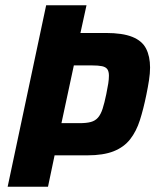

<svg xmlns="http://www.w3.org/2000/svg" viewBox="-20 -708 589 728"><path d="M9 0 155 -688H308L285 -583H381Q445 -583 482 -568Q519 -553 534 -523.5Q549 -494 549 -452Q549 -430 545 -404Q541 -378 535 -349Q524 -295 510.5 -252.5Q497 -210 473.5 -180Q450 -150 411 -134.5Q372 -119 311 -119H187L162 0ZM213 -241H281Q308 -241 324.5 -245.5Q341 -250 351.5 -262Q362 -274 369 -295.5Q376 -317 383 -351Q388 -375 390.5 -391.5Q393 -408 393 -421Q393 -437 387 -445.5Q381 -454 367 -457Q353 -460 328 -460H260Z"/></svg>

Font: Saira SemiCondensed
Style: Bold Italic
Weight: 700
Width: 4
Italic angle: -12°
Designer: Hector Gatti with collaboration of the Omnibus-Type team
Foundry: Omnibus-Type
Version: Version 1.101